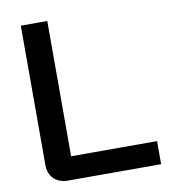

<svg xmlns="http://www.w3.org/2000/svg" viewBox="-80 -768 738 836"><g transform="rotate(-10 289.5 -350.0)"><path d="M68 -84V-700H185V-102H565V0H154Q114 0 91 -23Q68 -46 68 -84Z"/></g></svg>

Font: Bai Jamjuree SemiBold
Style: Regular
Weight: 600
Version: Version 1.000; ttfautohint (v1.6)